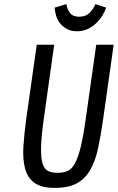

<svg xmlns="http://www.w3.org/2000/svg" viewBox="-20 -905 574 935"><path d="M159 -687.3 108.3 -329.9Q97.9 -254.1 93.9 -191.7Q90 -129.3 102.1 -84.2Q114.1 -39.1 147.9 -14.6Q181.6 10 246.7 10Q313.3 10 353.9 -12.1Q394.4 -34.3 419.3 -77.2Q444.1 -120.1 457.6 -182.8Q471.1 -245.4 482.6 -327.1L533.6 -687.3H448.7L397.7 -327.1Q385.4 -239.3 372.5 -187.1Q359.6 -134.9 343.6 -107.2Q327.7 -79.6 307.3 -71.5Q286.9 -63.4 260.3 -63.4Q233.4 -63.4 214.8 -71.9Q196.1 -80.3 187.4 -108.2Q178.7 -136.1 180 -189.1Q181.3 -242.1 193.9 -331L243.9 -687.3ZM355.6 -752.7Q383.1 -752.7 406.2 -763.4Q429.3 -774.1 447.1 -790.8Q464.9 -807.4 477.7 -827.9Q490.6 -848.3 496.7 -868L444.9 -884.9Q432.6 -857.9 414.4 -840.7Q396.3 -823.6 365.4 -823.6Q335.3 -823.6 321.6 -840.7Q307.9 -857.9 303 -884.9L246.1 -868Q247.3 -848.3 253.5 -827.7Q259.7 -807.1 273.1 -790.6Q286.6 -774.1 306.9 -763.4Q327.3 -752.7 355.6 -752.7Z"/></svg>

Font: Secuela ExtLt
Style: Italic
Weight: 200
Italic angle: -8°
Designer: Fernando Haro
Foundry: deFharo
Version: Version 1.704